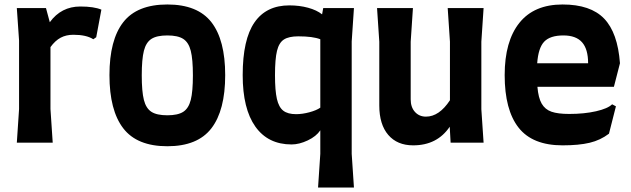

<svg xmlns="http://www.w3.org/2000/svg" viewBox="-20 -636 2813 856"><path d="M432 -593 409 -470 396 -461Q365 -481 307 -481Q275 -481 250.5 -468Q226 -455 205 -426V-150L215 0H55L65 -150V-455L55 -600H185L202 -537Q253 -607 338 -607Q399 -607 432 -593Z M468 -301Q468 -458 529.5 -537Q591 -616 726 -616Q861 -616 922.5 -537Q984 -458 984 -301Q984 -144 922.5 -64Q861 16 726 16Q591 16 529.5 -64Q468 -144 468 -301ZM840 -300Q840 -372 830.5 -409.5Q821 -447 797 -462.5Q773 -478 726 -478Q679 -478 655 -462.5Q631 -447 621.5 -409.5Q612 -372 612 -300Q612 -228 621.5 -190.5Q631 -153 655 -137.5Q679 -122 726 -122Q773 -122 797 -137.5Q821 -153 830.5 -190.5Q840 -228 840 -300Z M1548 50 1558 200H1398L1408 50V-55Q1390 -28 1352 -10Q1314 8 1280 8Q1175 8 1118.5 -71.5Q1062 -151 1062 -301Q1062 -460 1114.5 -536Q1167 -612 1270 -612Q1315 -612 1353.5 -601.5Q1392 -591 1416 -572L1421 -600H1558L1548 -451ZM1408 -461Q1375 -474 1310 -474Q1268 -474 1246 -460Q1224 -446 1215 -409.5Q1206 -373 1206 -301Q1206 -232 1214.5 -195Q1223 -158 1243 -142.5Q1263 -127 1300 -127Q1328 -127 1359.5 -135.5Q1391 -144 1408 -156Z M2126 -149 2136 0H1989L1985 -71Q1929 12 1822 12Q1751 12 1711 -34.5Q1671 -81 1671 -166V-450L1661 -600H1821L1811 -450V-193Q1811 -158 1830 -137Q1849 -116 1879 -116Q1938 -116 1986 -189V-450L1976 -600H2136L2126 -450Z M2230 -301Q2230 -452 2295.5 -534Q2361 -616 2488 -616Q2613 -616 2673.5 -553Q2734 -490 2744 -354L2717 -249H2376Q2380 -200 2395 -174Q2410 -148 2438.5 -138Q2467 -128 2518 -128Q2585 -128 2637.5 -140Q2690 -152 2709 -171L2726 -162L2695 -40Q2657 -11 2609 0.5Q2561 12 2488 12Q2354 12 2292 -67Q2230 -146 2230 -301ZM2602 -354Q2602 -417 2575 -447.5Q2548 -478 2492 -478Q2433 -478 2406.5 -450.5Q2380 -423 2375 -354Z"/></svg>

Font: Farro
Style: Bold
Weight: 700
Designer: Aceler Chua
Foundry: Grayscale Limited
Version: Version 1.101